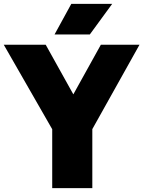

<svg xmlns="http://www.w3.org/2000/svg" viewBox="-54 -971 740 991"><path d="M666 -740 422.5 -304.5V0H215.5V-304L-34.5 -740H182L324.5 -484L466.5 -740ZM227.5 -793 314 -951H525L409.5 -793Z"/></svg>

Font: Encode Sans Semi Condensed Black
Style: Regular
Weight: 900
Width: 4
Designer: Multiple Designers
Foundry: Impallari Type
Version: Version 2.000